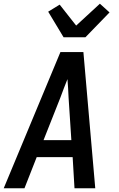

<svg xmlns="http://www.w3.org/2000/svg" viewBox="-23 -1016 643 1036"><path d="M-3 0 201 -490 303 -735H427L491 0H379L369 -168H175L109 0ZM362 -260 347 -490Q346 -515 344.5 -539.5Q343 -564 341 -589Q331 -564 321.5 -539.5Q312 -515 303 -490L212 -260ZM320 -815 237 -953 299 -991 388 -878 516 -996 568 -949 438 -815Z"/></svg>

Font: Iosevka SmBd Ex Obl
Style: Regular
Weight: 600
Width: 7
Italic angle: -9°
Monospace: yes
Designer: Belleve Invis
Foundry: Belleve Invis
Version: Version 32.5.0; ttfautohint (v1.8.4)